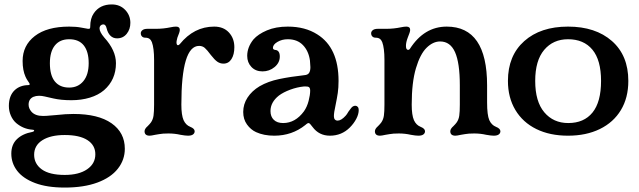

<svg xmlns="http://www.w3.org/2000/svg" viewBox="-20 -602 2881 866"><path d="M31 91Q31 50 56.5 25.5Q82 1 126 -7Q134 -9 134 -13Q134 -17 126 -17Q85 -20 53 -47Q38 -60 29 -80.5Q20 -101 20 -124Q20 -171 47 -196Q59 -207 74.5 -212.5Q90 -218 106 -218Q119 -218 111 -229Q110 -231 105 -238Q100 -245 95 -256Q82 -285 82 -327Q82 -397 137 -439.5Q192 -482 292 -482Q324 -482 346.5 -477.5Q369 -473 377 -472H380Q384 -472 385.5 -474Q387 -476 387 -482Q387 -519 403 -542Q430 -582 484 -582Q521 -582 544.5 -557.5Q568 -533 568 -499Q568 -470 551.5 -449.5Q535 -429 508 -429Q490 -429 478 -441Q466 -453 461 -474Q457 -492 446 -492Q439 -492 434 -487Q429 -482 429 -474Q429 -458 450 -433Q503 -375 503 -317Q503 -242 449 -195Q423 -173 385 -161.5Q347 -150 302 -150Q255 -150 220.5 -158Q186 -166 181 -167Q168 -170 156 -170Q142 -170 130 -165Q109 -155 109 -130Q109 -113 122 -98Q139 -79 174 -79Q189 -79 207.5 -81Q226 -83 232 -83Q277 -88 311 -88Q423 -88 483 -46Q543 -4 543 69Q543 119 511.5 159Q480 199 419 221.5Q358 244 272 244Q192 244 138 223.5Q84 203 57.5 168.5Q31 134 31 91ZM272 187Q336 187 373 161.5Q410 136 410 94Q410 53 374.5 30Q339 7 272 7Q208 7 171 30.5Q134 54 134 96Q134 137 168.5 162Q203 187 272 187ZM292 -207Q332 -207 356 -236Q380 -265 380 -317Q380 -369 358 -397Q336 -425 292 -425Q250 -425 227.5 -397Q205 -369 205 -317Q205 -262 227.5 -234.5Q250 -207 292 -207Z M632 -10Q632 -16 636 -22Q640 -28 646 -33Q656 -43 661 -50Q670 -63 672.5 -80.5Q675 -98 675 -130V-332Q675 -385 665 -412Q661 -422 654 -427Q647 -432 635 -432Q626 -432 620.5 -437.5Q615 -443 615 -452Q615 -460 622.5 -466Q630 -472 645 -472H683Q717 -472 750 -479Q764 -482 774 -482Q791 -482 791 -467Q791 -458 780 -432Q776 -416 776 -412Q776 -398 783 -398Q786 -398 791 -403Q855 -482 946 -482Q988 -482 1012.5 -455.5Q1037 -429 1037 -389Q1037 -356 1024 -335.5Q1011 -315 988 -315Q973 -315 960.5 -323.5Q948 -332 931 -354Q914 -377 903.5 -386Q893 -395 878 -395Q798 -395 798 -130Q798 -83 808 -60Q818 -38 838 -30Q858 -22 858 -10Q858 -1 850.5 4.5Q843 10 828 10Q816 10 794 6Q768 0 740 0Q713 0 698 3Q683 6 680 6Q662 10 655 10Q632 10 632 -10Z M1135 -6Q1111 -17 1094 -40.5Q1077 -64 1077 -97Q1077 -132 1096.5 -162Q1116 -192 1151 -213Q1189 -235 1239.5 -245.5Q1290 -256 1353 -263Q1368 -264 1374 -273Q1380 -282 1380 -299Q1380 -309 1378 -329Q1372 -372 1346.5 -398.5Q1321 -425 1278 -425Q1252 -425 1231.5 -413Q1211 -401 1211 -386Q1211 -379 1220 -377Q1242 -376 1242 -347Q1242 -319 1218.5 -299.5Q1195 -280 1164 -280Q1133 -280 1114 -300Q1095 -320 1095 -350Q1095 -389 1123 -424Q1144 -448 1184 -465Q1224 -482 1278 -482Q1356 -482 1411 -447Q1507 -387 1507 -237Q1507 -206 1503.5 -182.5Q1500 -159 1493 -125Q1486 -94 1486 -78Q1486 -68 1490.5 -63Q1495 -58 1503 -58Q1519 -58 1539 -80Q1544 -85 1552 -99L1564 -115Q1572 -125 1583 -125Q1589 -125 1593.5 -120Q1598 -115 1598 -106Q1598 -87 1587 -66Q1576 -45 1558 -27Q1521 10 1468 10Q1419 10 1390 -29Q1384 -37 1379.5 -42Q1375 -47 1372 -47Q1368 -47 1363 -43Q1358 -39 1357 -38Q1297 10 1217 10Q1170 10 1135 -6ZM1257 -47Q1312 -47 1351 -100Q1365 -120 1372 -147Q1379 -174 1379 -193Q1379 -205 1373.5 -209Q1368 -213 1351 -212Q1320 -209 1289 -197.5Q1258 -186 1238 -171Q1200 -141 1200 -101Q1200 -76 1215 -61.5Q1230 -47 1257 -47Z M1671 -10Q1671 -16 1675 -22Q1679 -28 1685 -33Q1695 -43 1700 -50Q1709 -63 1711.5 -80.5Q1714 -98 1714 -130V-332Q1714 -385 1704 -412Q1700 -422 1693 -427Q1686 -432 1674 -432Q1665 -432 1659.5 -437.5Q1654 -443 1654 -452Q1654 -460 1661.5 -466Q1669 -472 1684 -472H1722Q1756 -472 1789 -479Q1803 -482 1813 -482Q1830 -482 1830 -467Q1830 -458 1819 -432Q1811 -411 1811 -395Q1811 -377 1821 -377Q1826 -377 1829 -382Q1893 -482 1995 -482Q2177 -482 2177 -217V-140Q2177 -83 2187 -60Q2197 -38 2217 -30Q2237 -22 2237 -10Q2237 -1 2229.5 4.5Q2222 10 2207 10Q2195 10 2173 6Q2147 0 2119 0Q2092 0 2077 3Q2062 6 2059 6Q2041 10 2034 10Q2011 10 2011 -10Q2011 -16 2015 -22Q2019 -28 2025 -33Q2035 -43 2040 -50Q2049 -63 2051.5 -80.5Q2054 -98 2054 -130V-217Q2054 -318 2032.5 -366.5Q2011 -415 1965 -415Q1933 -415 1904 -386.5Q1875 -358 1856 -294Q1837 -230 1837 -130Q1837 -83 1847 -60Q1857 -38 1877 -30Q1897 -22 1897 -10Q1897 -1 1889.5 4.5Q1882 10 1867 10Q1855 10 1833 6Q1807 0 1779 0Q1752 0 1737 3Q1722 6 1719 6Q1701 10 1694 10Q1671 10 1671 -10Z M2271 -237Q2271 -351 2344.5 -416.5Q2418 -482 2542 -482Q2666 -482 2740 -417Q2814 -352 2814 -237Q2814 -161 2780.5 -105.5Q2747 -50 2685.5 -20Q2624 10 2542 10Q2460 10 2399 -20Q2338 -50 2304.5 -106Q2271 -162 2271 -237ZM2543 -47Q2614 -47 2652.5 -94.5Q2691 -142 2691 -237Q2691 -331 2652 -378Q2613 -425 2542 -425Q2475 -425 2434.5 -377Q2394 -329 2394 -237Q2394 -144 2435 -95.5Q2476 -47 2543 -47Z"/></svg>

Font: Raigarh Medium
Style: Regular
Weight: 500
Designer: jaikishan Patel
Foundry: MagicType
Version: Version 1.000